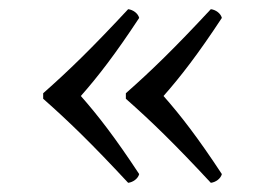

<svg xmlns="http://www.w3.org/2000/svg" viewBox="-20 -424 583 418"><path d="M156 -215C193.5 -257.5 231 -306 283 -385C280.5 -395 269.5 -402.8 259 -404C179.5 -318.5 129.5 -270 74 -221V-209C129.5 -160 179.5 -111.5 259 -26C269.5 -27.2 280.5 -35 283 -45C231 -124 193.5 -172.5 156 -215ZM336 -215C373.5 -257.5 411 -306 463 -385C460.5 -395 449.5 -402.8 439 -404C359.5 -318.5 309.5 -270 254 -221V-209C309.5 -160 359.5 -111.5 439 -26C449.5 -27.2 460.5 -35 463 -45C411 -124 373.5 -172.5 336 -215Z"/></svg>

Font: Libertinus Math
Style: Regular
Weight: 400
Designer: Philipp H. Poll
Foundry: Khaled Hosny
Version: Version 6.2